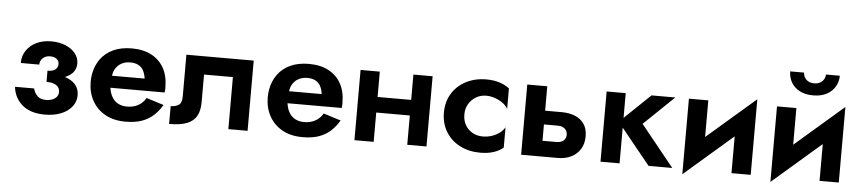

<svg xmlns="http://www.w3.org/2000/svg" viewBox="-43 -957 5622 1253"><g transform="rotate(5 2768.0 -330.0)"><path d="M262 -277Q298 -277 314 -291Q330 -305 330 -326Q330 -341 322.5 -351Q315 -361 302.5 -366.5Q290 -372 272 -372Q251 -372 236 -363.5Q221 -355 213 -341.5Q205 -328 205 -312H84Q84 -358 107.5 -393.5Q131 -429 173 -449.5Q215 -470 271 -470Q323 -470 364 -453Q405 -436 428.5 -406.5Q452 -377 452 -340Q452 -306 431 -281Q413 -260 379 -246Q423 -232 447 -205Q472 -176 472 -134Q472 -91 445 -58Q418 -25 372.5 -7.5Q327 10 270 10Q175 10 121.5 -35.5Q68 -81 60 -154H185Q193 -124 212.5 -105Q232 -86 269 -86Q292 -86 310.5 -93.5Q329 -101 339 -114Q349 -127 349 -145Q349 -164 339 -177Q329 -190 309.5 -197Q290 -204 262 -204Z M681 -202Q685 -172 696 -150Q711 -119 737.5 -104Q764 -89 798 -89Q827 -89 850.5 -97Q874 -105 892 -120Q910 -135 922 -156L1036 -120Q1013 -81 982 -52Q951 -23 906.5 -6.5Q862 10 798 10Q720 10 664.5 -21Q609 -52 579 -106.5Q549 -161 549 -230Q549 -243 550 -255Q551 -267 553 -279Q563 -336 594 -379Q625 -422 676.5 -446Q728 -470 798 -470Q874 -470 927.5 -441.5Q981 -413 1009.5 -361Q1038 -309 1038 -236V-222Q1038 -213 1036 -202ZM898 -281Q894 -311 882.5 -333Q871 -355 849 -366.5Q827 -378 796 -378Q763 -378 737.5 -364Q712 -350 697 -323Q687 -304 684 -281Z M1597 0H1471V-341H1282V-160Q1282 -106 1263 -70.5Q1244 -35 1200.5 -17.5Q1157 0 1083 0V-117Q1113 -117 1134.5 -130Q1156 -143 1156 -186V-460H1597Z M1841 -202Q1845 -172 1856 -150Q1871 -119 1897.5 -104Q1924 -89 1958 -89Q1987 -89 2010.5 -97Q2034 -105 2052 -120Q2070 -135 2082 -156L2196 -120Q2173 -81 2142 -52Q2111 -23 2066.5 -6.5Q2022 10 1958 10Q1880 10 1824.5 -21Q1769 -52 1739 -106.5Q1709 -161 1709 -230Q1709 -243 1710 -255Q1711 -267 1713 -279Q1723 -336 1754 -379Q1785 -422 1836.5 -446Q1888 -470 1958 -470Q2034 -470 2087.5 -441.5Q2141 -413 2169.5 -361Q2198 -309 2198 -236V-222Q2198 -213 2196 -202ZM2058 -281Q2054 -311 2042.5 -333Q2031 -355 2009 -366.5Q1987 -378 1956 -378Q1923 -378 1897.5 -364Q1872 -350 1857 -323Q1847 -304 1844 -281Z M2769 -460V0H2643V-192H2423V0H2297V-460H2423V-294H2643V-460Z M2997 -230Q2997 -190 3014.5 -160Q3032 -130 3062 -113.5Q3092 -97 3129 -97Q3159 -97 3187 -106Q3215 -115 3237.5 -131.5Q3260 -148 3272 -170V-37Q3248 -15 3209.5 -2.5Q3171 10 3121 10Q3047 10 2988.5 -20Q2930 -50 2896.5 -104.5Q2863 -159 2863 -230Q2863 -302 2896.5 -356Q2930 -410 2988.5 -440Q3047 -470 3121 -470Q3171 -470 3209.5 -457Q3248 -444 3272 -424V-290Q3260 -312 3236.5 -328.5Q3213 -345 3185 -354.5Q3157 -364 3129 -364Q3092 -364 3062 -346Q3032 -328 3014.5 -298Q2997 -268 2997 -230Z M3520 -460V-300H3630Q3678 -300 3716 -284.5Q3754 -269 3776 -237.5Q3798 -206 3798 -156Q3798 -107 3776 -72Q3754 -37 3716 -18.5Q3678 0 3630 0H3389V-460ZM3520 -103H3611Q3631 -103 3645 -109.5Q3659 -116 3666.5 -128Q3674 -140 3674 -156Q3674 -172 3666.5 -184Q3659 -196 3645.5 -203Q3632 -210 3611 -210H3520Z M4034 -460V-298L4203 -460H4359L4161 -270L4379 0H4224L4034 -234V0H3909V-460Z M4448 35V-460H4575V-220L4893 -495V0H4767V-241Z M5182 -695Q5182 -679 5190 -664.5Q5198 -650 5213.5 -640.5Q5229 -631 5253 -631Q5277 -631 5293 -640.5Q5309 -650 5317 -664.5Q5325 -679 5325 -695H5416Q5416 -656 5397 -623.5Q5378 -591 5342 -571.5Q5306 -552 5253 -552Q5201 -552 5164.5 -571.5Q5128 -591 5109.5 -623.5Q5091 -656 5091 -695ZM5025 35V-460H5152V-220L5470 -495V0H5344V-241Z"/></g></svg>

Font: Venryn Sans SemiBold
Style: Regular
Weight: 600
Designer: Owen Earl, indestructible type* (font) & Cristiano Sobral (main changes)
Version: Version 3.60;October 28, 2020;FontCreator 13.0.0.2681 64-bit